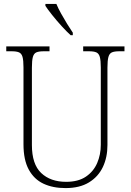

<svg xmlns="http://www.w3.org/2000/svg" viewBox="-20 -951 670 981"><path d="M315 10Q250 10 202 -12.5Q154 -35 127 -84.5Q100 -134 100 -214V-607Q100 -643 95 -660.5Q90 -678 77 -683.5Q64 -689 40 -689H12V-714H233V-689H203Q179 -689 166 -683.5Q153 -678 148 -660Q143 -642 143 -605V-210Q143 -112 190.5 -67Q238 -22 318 -22Q380 -22 419 -48.5Q458 -75 476.5 -118Q495 -161 495 -211V-606Q495 -642 490 -660Q485 -678 472 -683.5Q459 -689 435 -689H405V-714H616V-689H589Q565 -689 552 -683.5Q539 -678 534 -660Q529 -642 529 -605V-210Q529 -147 505.5 -97.5Q482 -48 434.5 -19Q387 10 315 10ZM341 -771Q321 -789 295 -817.5Q269 -846 246 -875Q223 -904 212 -921V-931H268Q277 -909 292 -882Q307 -855 323 -829Q339 -803 352 -784V-771Z"/></svg>

Font: Noto Serif Lao SemiCondensed ExtraLight
Style: Regular
Weight: 200
Width: 4
Designer: Monotype Design Team
Foundry: Monotype Imaging Inc.
Version: Version 2.003; ttfautohint (v1.8.4.7-5d5b)